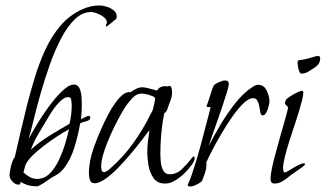

<svg xmlns="http://www.w3.org/2000/svg" viewBox="-20 -666 1194 704"><path d="M112 17Q81 17 56 1Q55 5 54 8Q53 11 48 11Q36 11 25.5 -0.5Q15 -12 15 -23Q15 -30 17.5 -44Q20 -58 24.5 -71Q29 -84 34 -89Q45 -138 56.5 -186.5Q68 -235 80 -284Q92 -330 107.5 -381.5Q123 -433 145.5 -482.5Q168 -532 201.5 -571.5Q235 -611 282 -632Q313 -646 345 -646Q356 -646 371 -641.5Q386 -637 397 -628Q408 -619 408 -605Q408 -599 405 -596Q403 -594 395 -587.5Q387 -581 379.5 -575Q372 -569 370 -569Q368 -569 368 -573Q368 -576 370 -578Q372 -580 372 -584Q372 -594 361.5 -602.5Q351 -611 337 -616.5Q323 -622 314 -622Q282 -622 254.5 -595.5Q227 -569 204 -525Q181 -481 162.5 -428.5Q144 -376 129 -323.5Q114 -271 103.5 -227Q93 -183 85 -157Q92 -170 106 -194Q120 -218 138.5 -246Q157 -274 177.5 -299Q198 -324 217 -340Q236 -356 251 -356Q266 -356 272 -341.5Q278 -327 279 -309.5Q280 -292 280 -282Q280 -256 277 -229Q281 -231 291 -236Q301 -241 305 -241Q311 -241 311 -235Q311 -225 296.5 -221.5Q282 -218 274 -214Q267 -172 253 -126Q239 -80 212 -46Q201 -32 184 -23Q167 -14 152 -3Q144 3 136.5 7.5Q129 12 119 17ZM93 -117Q125 -146 161.5 -168.5Q198 -191 235 -212Q243 -246 243 -281Q243 -287 241.5 -298.5Q240 -310 230 -310Q216 -310 200 -294Q184 -278 171.5 -259Q159 -240 153 -229Q137 -202 120.5 -174.5Q104 -147 93 -117ZM116 -10Q143 -10 163 -30.5Q183 -51 197 -81.5Q211 -112 220 -142.5Q229 -173 233 -192Q216 -183 192 -167.5Q168 -152 143.5 -133.5Q119 -115 99.5 -96Q80 -77 73 -60L66 -34Q76 -24 89 -17Q102 -10 116 -10Z M585 7Q557 7 543 -13Q529 -33 524.5 -59.5Q520 -86 520 -107Q520 -128 522.5 -148.5Q525 -169 528 -189Q518 -176 500 -152.5Q482 -129 459 -101.5Q436 -74 412 -49.5Q388 -25 365.5 -9.5Q343 6 327 6Q313 6 309.5 -7Q306 -20 306 -30Q306 -75 324 -125Q342 -175 361 -215Q366 -226 376 -245Q386 -264 399.5 -284Q413 -304 428 -317Q443 -330 458 -328Q469 -335 479.5 -340.5Q490 -346 503 -346Q511 -346 529.5 -341Q548 -336 556 -334Q560 -342 568 -346Q576 -350 584 -350Q592 -350 595 -349Q599 -351 601 -351Q607 -351 609 -342.5Q611 -334 611 -329Q611 -316 608 -306Q605 -296 600 -284Q596 -274 593.5 -265.5Q591 -257 582 -250Q575 -214 571.5 -177.5Q568 -141 568 -104Q568 -91 569.5 -73Q571 -55 578.5 -41Q586 -27 602 -27Q627 -27 646.5 -45.5Q666 -64 679 -81Q681 -84 684 -87.5Q687 -91 691 -93L694 -87Q694 -77 684 -63Q674 -49 662 -36.5Q650 -24 642 -18Q630 -8 615.5 -0.5Q601 7 585 7ZM361 -35Q367 -35 374 -40Q381 -45 385 -49Q432 -90 468.5 -141Q505 -192 532 -247Q535 -252 538 -258Q541 -264 542 -270Q544 -278 546 -287.5Q548 -297 549 -305Q548 -310 538 -314Q528 -318 516.5 -320.5Q505 -323 500 -323Q481 -323 466.5 -307.5Q452 -292 442 -278Q430 -260 414.5 -231Q399 -202 384.5 -169.5Q370 -137 360.5 -107Q351 -77 351 -56Q351 -51 352.5 -43Q354 -35 361 -35Z M678 18Q670 18 668 12Q672 3 676 -6Q680 -15 683 -25Q701 -78 715.5 -132Q730 -186 744 -240L752 -271Q752 -274 745 -273.5Q738 -273 737 -276Q744 -294 749.5 -312.5Q755 -331 762 -349Q765 -357 781 -364Q797 -371 805 -371Q819 -371 819 -358Q819 -351 812.5 -329.5Q806 -308 796.5 -279.5Q787 -251 776.5 -221.5Q766 -192 757.5 -167.5Q749 -143 745 -130Q763 -166 788 -208Q813 -250 843 -288Q873 -326 907 -348Q918 -355 927 -355Q948 -355 958 -333.5Q968 -312 968 -295Q968 -289 965 -276.5Q962 -264 956.5 -253.5Q951 -243 943 -243Q937 -243 935 -252.5Q933 -262 931 -274.5Q929 -287 924 -296.5Q919 -306 908 -306Q892 -306 872 -286.5Q852 -267 831 -237Q810 -207 790.5 -173.5Q771 -140 756.5 -112Q742 -84 736 -69Q737 -66 737 -60Q737 -49 732.5 -34.5Q728 -20 723 -9Q723 -3 714.5 3Q706 9 695 13.5Q684 18 678 18Z M1085 -396Q1081 -396 1077.5 -404Q1074 -412 1072.5 -421.5Q1071 -431 1071 -435Q1071 -437 1071.5 -440.5Q1072 -444 1075 -445Q1092 -447 1107.5 -451Q1123 -455 1139 -460Q1141 -461 1146 -461Q1154 -461 1154 -452Q1154 -432 1135 -419Q1124 -412 1111.5 -404Q1099 -396 1085 -396ZM987 7Q972 7 972 -9Q972 -26 978 -53.5Q984 -81 992 -109Q1000 -137 1004 -153Q1005 -157 1010 -174.5Q1015 -192 1021 -213Q1027 -234 1031.5 -250.5Q1036 -267 1036 -270Q1036 -275 1030.5 -279Q1025 -283 1025 -288Q1025 -291 1026 -294Q1027 -297 1028 -299Q1031 -304 1043 -312Q1055 -320 1068.5 -326.5Q1082 -333 1087 -333Q1090 -333 1091 -332Q1092 -330 1092 -325Q1092 -316 1087.5 -298Q1083 -280 1076.5 -258.5Q1070 -237 1064 -219Q1058 -201 1055 -192Q1050 -177 1041 -149Q1032 -121 1025 -93Q1018 -65 1018 -49Q1018 -47 1019 -40.5Q1020 -34 1024 -34Q1029 -34 1042.5 -42.5Q1056 -51 1071 -59Q1086 -67 1094 -67Q1098 -67 1099 -65Q1099 -61 1086 -51.5Q1073 -42 1058.5 -32.5Q1044 -23 1039 -18Q1029 -9 1015 -1Q1001 7 987 7Z"/></svg>

Font: Moon Dance
Style: Regular
Weight: 400
Designer: Robert E. Leuschke
Foundry: Robert E. Leuschke
Version: Version 1.010; ttfautohint (v1.8.3)